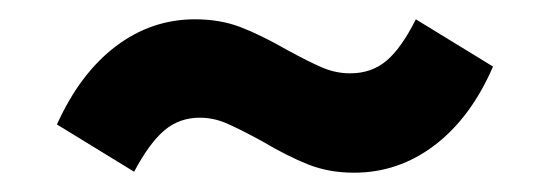

<svg xmlns="http://www.w3.org/2000/svg" viewBox="-20 -374 569 199"><path d="M251 -228Q227 -241 214 -246.5Q201 -252 187 -252Q166 -252 150.5 -239Q135 -226 119 -196L39 -245Q63 -298 100 -326Q137 -354 182 -354Q208 -354 229 -346Q250 -338 278 -322Q300 -310 314 -304Q328 -298 343 -298Q365 -298 380.5 -311Q396 -324 411 -354L491 -305Q468 -252 430.5 -223.5Q393 -195 347 -195Q321 -195 299.5 -203.5Q278 -212 251 -228Z"/></svg>

Font: D-DIN
Style: DIN-Bold
Weight: 700
Designer: Charles Nix
Foundry: Datto Inc.
Version: Version 1.00